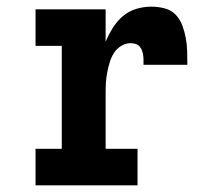

<svg xmlns="http://www.w3.org/2000/svg" viewBox="-20 -558 640 578"><path d="M87 0V-110H166V-420H87V-530H298V-432Q307 -454 319.5 -474Q332 -494 349.5 -509Q367 -524 389.5 -531Q412 -538 436 -538Q455 -538 475 -533Q495 -528 508.5 -514Q522 -500 529 -481Q536 -462 539.5 -442.5Q543 -423 543.5 -403Q544 -383 544 -363H412Q412 -370 412 -377.5Q412 -385 411 -392Q410 -399 407.5 -406Q405 -413 400 -418.5Q395 -424 387.5 -426Q380 -428 373 -428Q358 -428 344.5 -419.5Q331 -411 323 -398.5Q315 -386 310.5 -371Q306 -356 303 -341Q300 -326 299 -311Q298 -296 298 -281V-110H394V0Z"/></svg>

Font: Iosevka Curly Slab XBdEx
Style: Regular
Weight: 800
Width: 7
Monospace: yes
Designer: Belleve Invis
Foundry: Belleve Invis
Version: Version 11.0.0; ttfautohint (v1.8.3)